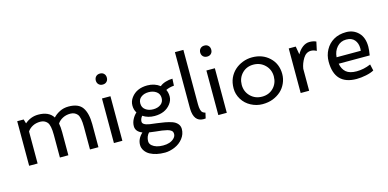

<svg xmlns="http://www.w3.org/2000/svg" viewBox="-87 -1278 4104 2032"><g transform="rotate(-15 1965.0 -262.0)"><path d="M89.8 0V-488.3H160.6L174.3 -441.9Q238.8 -498 321.3 -498Q438.5 -498 484.9 -422.9Q511.7 -453.1 555.7 -475.6Q599.6 -498 653.3 -498Q762.7 -498 805.7 -435.1Q848.6 -372.1 849.1 -253.4V0H756.3V-247.6Q756.3 -354 728 -387.2Q699.7 -419.9 652.3 -419.9Q605.5 -419.9 568.4 -400.4Q531.2 -380.9 511.2 -349.6Q519.5 -308.6 519.5 -253.4V0H426.8V-247.6Q426.8 -354 398.4 -387.2Q370.1 -419.9 323.2 -419.9Q275.4 -419.9 239.3 -400.9Q203.1 -381.8 182.6 -350.6V0Z M1018.6 0V-488.3H1111.3V0ZM1021.5 -645Q1004.9 -661.1 1004.4 -688.5Q1004.9 -715.8 1021.5 -732.4Q1038.1 -749 1065.4 -749Q1092.8 -749 1108.9 -732.4Q1125.5 -715.8 1125.5 -688.5Q1125.5 -661.1 1108.9 -645Q1092.8 -628.4 1065.4 -628.4Q1038.1 -628.4 1021.5 -645Z M1373 75.7Q1373 104 1396.5 124Q1438.5 159.7 1516.6 159.7Q1593.8 160.2 1635.7 120.1Q1658.2 98.6 1658.7 73.2Q1659.2 47.9 1644.5 35.2Q1629.9 22.5 1601.1 14.6Q1572.3 7.8 1544.9 3.9Q1517.6 0 1474.6 -3.9Q1431.6 -8.3 1406.7 -12.7Q1373 24.4 1373 75.7ZM1629.9 -330.6Q1629.9 -375.5 1595.7 -400.4Q1561.5 -425.3 1511.7 -425.3Q1461.9 -425.3 1429.7 -400.9Q1396.5 -377 1396.5 -332Q1396.5 -287.1 1430.7 -262.2Q1464.8 -237.3 1514.6 -237.3Q1564.5 -237.3 1597.2 -261.7Q1629.9 -286.1 1629.9 -330.6ZM1280.3 90.8Q1280.3 23.9 1338.9 -30.3Q1268.1 -57.6 1268.1 -117.7Q1268.1 -155.8 1286.6 -191.4Q1305.2 -227.1 1332.5 -251.5Q1310.1 -286.1 1310.1 -333Q1310.1 -379.9 1339.8 -418.9Q1399.4 -498 1516.6 -498Q1596.2 -498 1654.3 -453.1Q1674.8 -472.7 1714.8 -485.4Q1754.9 -498 1793 -498L1789.1 -422.4Q1736.8 -418 1699.7 -399.4Q1716.3 -367.2 1716.3 -324.2Q1716.3 -281.2 1686.5 -242.7Q1627.4 -165 1509.8 -165Q1437.5 -165 1382.3 -201.7Q1358.9 -173.8 1358.9 -143.1Q1358.4 -107.4 1436.5 -94.7Q1470.7 -88.9 1513.2 -85Q1555.2 -80.1 1597.2 -72.3Q1639.6 -64.5 1673.8 -52.7Q1708 -41 1729.5 -17.1Q1751 6.8 1751.5 41Q1751.5 98.6 1715.3 144.5Q1679.7 190.4 1624 213.9Q1568.4 237.3 1517.1 237.8Q1465.8 237.8 1426.8 229Q1387.7 220.7 1354.5 203.1Q1321.3 185.5 1300.8 155.3Q1280.3 126 1280.3 90.8Z M1891.1 -160.2V-762.2H1983.9V-167Q1983.9 -93.3 2008.8 -73.7Q2020 -64.9 2037.6 -60.1L2023.9 0Q1910.6 13.7 1894 -106.4Q1891.1 -129.9 1891.1 -160.2Z M2162.6 0V-488.3H2255.4V0ZM2165.5 -645Q2148.9 -661.1 2148.4 -688.5Q2148.9 -715.8 2165.5 -732.4Q2182.1 -749 2209.5 -749Q2236.8 -749 2252.9 -732.4Q2269.5 -715.8 2269.5 -688.5Q2269.5 -661.1 2252.9 -645Q2236.8 -628.4 2209.5 -628.4Q2182.1 -628.4 2165.5 -645Z M2484.4 -244.1Q2484.9 -168.9 2535.6 -118.7Q2586.4 -68.4 2662.1 -68.4Q2737.8 -68.4 2786.6 -118.2Q2835.4 -168 2835.9 -243.2Q2835.9 -318.4 2784.7 -369.1Q2732.9 -419.9 2657.7 -419.9Q2582.5 -419.9 2533.7 -369.6Q2484.9 -319.3 2484.4 -244.1ZM2391.6 -230.5Q2391.6 -293.9 2413.6 -342.8Q2435.5 -390.6 2472.7 -424.8Q2510.3 -459 2560.1 -478.5Q2609.9 -498 2664.6 -498Q2777.8 -498 2853 -427.7Q2928.2 -357.4 2928.7 -246.1Q2928.7 -191.9 2906.7 -144Q2884.8 -95.7 2847.7 -62.5Q2810.1 -29.3 2760.3 -9.8Q2710.4 9.8 2646 9.8Q2581.5 9.8 2521.5 -21.5Q2461.4 -52.7 2426.3 -109.4Q2391.1 -167 2391.6 -230.5Z M3064.9 0V-488.3H3141.6L3157.2 -398.9Q3181.2 -443.4 3217.3 -470.7Q3253.4 -498 3293.9 -498Q3334.5 -498 3366.2 -483.4L3345.2 -386.2Q3314 -403.8 3284.7 -403.8Q3231.4 -403.8 3198.7 -350.6Q3166.5 -297.4 3157.7 -241.2V0Z M3796.9 -293.5Q3796.4 -350.6 3766.1 -386.2Q3735.8 -421.9 3675.3 -421.9Q3614.7 -421.9 3574.7 -377.9Q3534.7 -334 3529.8 -267.1H3794.9Q3796.9 -288.6 3796.9 -293.5ZM3677.2 9.8Q3436.5 9.8 3436.5 -243.2Q3436.5 -313.5 3468.8 -372.1Q3500.5 -430.7 3558.1 -464.4Q3615.7 -498 3695.3 -498Q3774.9 -498 3829.1 -443.8Q3883.3 -389.6 3883.3 -288.6Q3883.3 -254.9 3873.5 -195.3H3533.7Q3544.4 -134.8 3582.5 -101.6Q3620.6 -68.4 3698.2 -68.4Q3775.9 -68.4 3853 -101.6L3868.7 -31.7Q3835.4 -12.7 3780.3 -1.5Q3725.1 9.8 3677.2 9.8Z"/></g></svg>

Font: Spinnaker
Style: Regular
Weight: 400
Designer: Elena Albertoni
Foundry: Elena Albertoni
Version: Version 1.001